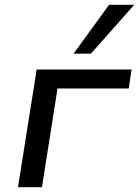

<svg xmlns="http://www.w3.org/2000/svg" viewBox="-20 -781 580 801"><path d="M55 0 133 -491H529L517 -412H220L155 0ZM287 -557 435 -761H540L359 -557Z"/></svg>

Font: Nunito Sans 10pt SemiExpanded Medium
Style: Italic
Weight: 500
Width: 6
Italic angle: -9°
Designer: Vernon Adams
Foundry: Vernon Adams
Version: Version 3.101;gftools[0.9.27]